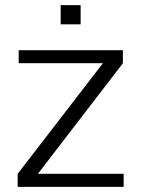

<svg xmlns="http://www.w3.org/2000/svg" viewBox="-20 -730 554 750"><path d="M49 0V-51L382 -483H53V-534H460V-483L128 -51H463V0ZM217 -635V-710H295V-635Z"/></svg>

Font: Mozilla Text ExtraLight
Style: Regular
Weight: 200
Designer: Studio DRAMA
Foundry: Studio DRAMA
Version: Version 1.000